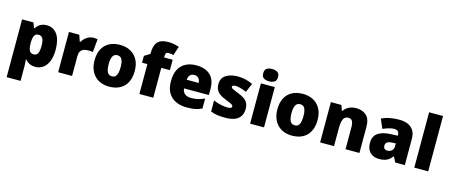

<svg xmlns="http://www.w3.org/2000/svg" viewBox="-56 -1541 5967 2546"><g transform="rotate(15 2927.5 -268.0)"><path d="M404 -563Q496 -563 548 -489.5Q600 -416 600 -278Q600 -184 573.5 -119.5Q547 -55 501.5 -22.5Q456 10 398 10Q359 10 332 0Q305 -10 287 -24.5Q269 -39 257 -54H251Q253 -35 255 -13Q257 9 257 38V240H66V-553H221L248 -483H257Q271 -505 290.5 -523Q310 -541 338 -552Q366 -563 404 -563ZM332 -413Q304 -413 288 -399.5Q272 -386 265 -360Q258 -334 257 -294V-279Q257 -235 263.5 -205Q270 -175 287 -159.5Q304 -144 333 -144Q357 -144 373.5 -157.5Q390 -171 398 -201Q406 -231 406 -280Q406 -353 387 -383Q368 -413 332 -413Z M1043 -563Q1059 -563 1076 -561Q1093 -559 1101 -557L1084 -377Q1074 -379 1059.5 -381Q1045 -383 1019 -383Q1001 -383 980.5 -379.5Q960 -376 941.5 -365Q923 -354 911.5 -332Q900 -310 900 -272V0H709V-553H851L881 -465H890Q905 -492 929 -514.5Q953 -537 982.5 -550Q1012 -563 1043 -563Z M1686 -278Q1686 -209 1667 -155Q1648 -101 1612 -64.5Q1576 -28 1525 -9Q1474 10 1409 10Q1349 10 1298.5 -9Q1248 -28 1211.5 -64.5Q1175 -101 1154.5 -155Q1134 -209 1134 -278Q1134 -370 1167.5 -433.5Q1201 -497 1263 -530Q1325 -563 1412 -563Q1492 -563 1553.5 -530Q1615 -497 1650.5 -433.5Q1686 -370 1686 -278ZM1328 -278Q1328 -231 1336 -198Q1344 -165 1362.5 -148.5Q1381 -132 1411 -132Q1441 -132 1458.5 -148.5Q1476 -165 1484 -198Q1492 -231 1492 -278Q1492 -325 1484 -357Q1476 -389 1458 -405Q1440 -421 1410 -421Q1367 -421 1347.5 -385Q1328 -349 1328 -278Z M2133 -410H2015V0H1824V-410H1751V-504L1828 -551V-560Q1828 -667 1872 -716Q1916 -765 2016 -765Q2059 -765 2094 -758.5Q2129 -752 2167 -739L2126 -615Q2112 -619 2094.5 -622Q2077 -625 2057 -625Q2035 -625 2025 -611.5Q2015 -598 2015 -568V-553H2133Z M2457 -563Q2538 -563 2596.5 -535Q2655 -507 2686.5 -451Q2718 -395 2718 -310V-225H2377Q2379 -182 2409.5 -154Q2440 -126 2498 -126Q2550 -126 2593 -136Q2636 -146 2682 -168V-31Q2642 -10 2594.5 0Q2547 10 2475 10Q2391 10 2325.5 -19.5Q2260 -49 2222 -112Q2184 -175 2184 -273Q2184 -373 2218.5 -437Q2253 -501 2314.5 -532Q2376 -563 2457 -563ZM2464 -433Q2430 -433 2407.5 -412Q2385 -391 2381 -345H2545Q2545 -370 2535.5 -389.5Q2526 -409 2508 -421Q2490 -433 2464 -433Z M3237 -170Q3237 -118 3213.5 -77Q3190 -36 3138.5 -13Q3087 10 3003 10Q2944 10 2897.5 3.5Q2851 -3 2803 -21V-174Q2856 -150 2910 -139.5Q2964 -129 2995 -129Q3027 -129 3042 -136Q3057 -143 3057 -157Q3057 -169 3047 -178Q3037 -187 3011.5 -198Q2986 -209 2939 -228Q2893 -247 2862.5 -269.5Q2832 -292 2817 -323.5Q2802 -355 2802 -400Q2802 -481 2864.5 -522Q2927 -563 3030 -563Q3085 -563 3133 -551Q3181 -539 3233 -516L3181 -393Q3140 -412 3098 -423Q3056 -434 3031 -434Q3009 -434 2996.5 -428Q2984 -422 2984 -411Q2984 -401 2992.5 -393Q3001 -385 3025 -375Q3049 -365 3095 -346Q3143 -327 3174.5 -304.5Q3206 -282 3221.5 -250.5Q3237 -219 3237 -170Z M3535 -553V0H3344V-553ZM3440 -776Q3481 -776 3511.5 -759Q3542 -742 3542 -691Q3542 -642 3511.5 -624.5Q3481 -607 3440 -607Q3398 -607 3368.5 -624.5Q3339 -642 3339 -691Q3339 -742 3368.5 -759Q3398 -776 3440 -776Z M4196 -278Q4196 -209 4177 -155Q4158 -101 4122 -64.5Q4086 -28 4035 -9Q3984 10 3919 10Q3859 10 3808.5 -9Q3758 -28 3721.5 -64.5Q3685 -101 3664.5 -155Q3644 -209 3644 -278Q3644 -370 3677.5 -433.5Q3711 -497 3773 -530Q3835 -563 3922 -563Q4002 -563 4063.5 -530Q4125 -497 4160.5 -433.5Q4196 -370 4196 -278ZM3838 -278Q3838 -231 3846 -198Q3854 -165 3872.5 -148.5Q3891 -132 3921 -132Q3951 -132 3968.5 -148.5Q3986 -165 3994 -198Q4002 -231 4002 -278Q4002 -325 3994 -357Q3986 -389 3968 -405Q3950 -421 3920 -421Q3877 -421 3857.5 -385Q3838 -349 3838 -278Z M4651 -563Q4737 -563 4791 -515Q4845 -467 4845 -360V0H4654V-302Q4654 -357 4638 -385Q4622 -413 4587 -413Q4533 -413 4514.5 -369Q4496 -325 4496 -242V0H4305V-553H4449L4475 -480H4482Q4500 -506 4524.5 -524.5Q4549 -543 4580.5 -553Q4612 -563 4651 -563Z M5245 -563Q5350 -563 5409 -511Q5468 -459 5468 -363V0H5336L5299 -73H5295Q5272 -44 5247.5 -25.5Q5223 -7 5191 1.5Q5159 10 5113 10Q5065 10 5027 -9.5Q4989 -29 4967 -68.5Q4945 -108 4945 -169Q4945 -258 5006.5 -301Q5068 -344 5185 -349L5277 -352V-360Q5277 -397 5259 -412.5Q5241 -428 5210 -428Q5177 -428 5137 -416.5Q5097 -405 5056 -387L5001 -513Q5049 -538 5109.5 -550.5Q5170 -563 5245 -563ZM5234 -245Q5182 -243 5160.5 -226.5Q5139 -210 5139 -180Q5139 -152 5154 -138.5Q5169 -125 5194 -125Q5229 -125 5253.5 -147Q5278 -169 5278 -204V-247Z M5789 0H5598V-760H5789Z"/></g></svg>

Font: Noto Sans Khmer Black
Style: Regular
Weight: 900
Version: Version 2.003